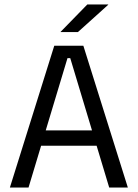

<svg xmlns="http://www.w3.org/2000/svg" viewBox="-20 -845 620 865"><path d="M24.5 0 224.5 -639H355.5L556 0H472L296.5 -583H284L108.5 0ZM144.5 -188.5V-257.5H435.5V-188.5ZM373.5 -825H467.5V-823.5L331 -700.5H253V-701.5Z"/></svg>

Font: Anek Latin Medium
Style: Regular
Weight: 400
Version: Version 1.003